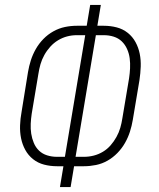

<svg xmlns="http://www.w3.org/2000/svg" viewBox="-20 -755 640 775"><path d="M222 0 236 -84H210Q183 -84 158 -90.5Q133 -97 113.5 -112.5Q94 -128 82 -150Q70 -172 65 -197Q60 -222 61 -249Q62 -276 67 -303L93 -464Q97 -488 104.5 -511.5Q112 -535 124.5 -557Q137 -579 155 -597.5Q173 -616 195.5 -628.5Q218 -641 242 -646Q266 -651 290 -651H330L344 -735H387L373 -651H399Q426 -651 451 -644.5Q476 -638 495.5 -622.5Q515 -607 527 -585Q539 -563 544 -538Q549 -513 548 -486Q547 -459 543 -432L516 -271Q512 -247 504.5 -223.5Q497 -200 484.5 -178Q472 -156 454 -137.5Q436 -119 414 -106.5Q392 -94 367.5 -89Q343 -84 319 -84H279L265 0ZM210 -122H242L324 -613H290Q270 -613 251 -608Q232 -603 214.5 -592.5Q197 -582 183 -566.5Q169 -551 159 -533Q149 -515 143.5 -496Q138 -477 135 -457L108 -296Q105 -276 104 -255.5Q103 -235 106 -215.5Q109 -196 116.5 -178Q124 -160 137.5 -147Q151 -134 170 -128Q189 -122 210 -122ZM319 -122Q339 -122 358.5 -127Q378 -132 395.5 -142.5Q413 -153 426.5 -168.5Q440 -184 450 -202Q460 -220 465.5 -239Q471 -258 474 -278L501 -439Q504 -459 505 -479.5Q506 -500 503.5 -519.5Q501 -539 493 -557Q485 -575 471.5 -588Q458 -601 439 -607Q420 -613 399 -613H367L285 -122Z"/></svg>

Font: Iosevka Curly XLtEx
Style: Italic
Weight: 200
Width: 7
Italic angle: -9°
Monospace: yes
Designer: Belleve Invis
Foundry: Belleve Invis
Version: Version 11.1.0; ttfautohint (v1.8.3)